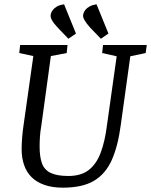

<svg xmlns="http://www.w3.org/2000/svg" viewBox="-20 -856 698 887"><path d="M296 -677 246 -729Q228 -748 219.5 -763.5Q211 -779 215 -792Q217 -801 224 -810Q231 -819 243 -826Q255 -833 276 -836L331 -701ZM446 -677 396 -729Q379 -748 370 -763.5Q361 -779 365 -792Q367 -801 374 -810Q381 -819 393.5 -826Q406 -833 426 -836L481 -701ZM270 11Q222 11 186 -1.5Q150 -14 126.5 -37Q103 -60 91.5 -93Q80 -126 80 -166Q80 -218 89 -279L134 -597L69 -611L73 -648H292L288 -611L215 -597L171 -276Q166 -248 164.5 -224Q163 -200 163 -179Q163 -131 174 -101Q185 -71 214.5 -57Q244 -43 296 -43Q355 -43 390.5 -71Q426 -99 445.5 -151.5Q465 -204 474 -276L519 -596L452 -611L456 -648H658L653 -611L582 -596L538 -279Q525 -181 496.5 -117Q468 -53 414.5 -21Q361 11 270 11Z"/></svg>

Font: Faustina
Style: Italic
Weight: 400
Italic angle: -8°
Designer: Alfonso Garcia
Foundry: http://www.omnibus-type.com
Version: Version 1.200